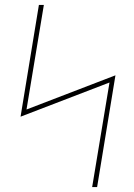

<svg xmlns="http://www.w3.org/2000/svg" viewBox="-20 -755 540 775"><path d="M352 0 422 -422 63 -284 137 -735H157L87 -313L446 -451L372 0Z"/></svg>

Font: Iosevka SS04 Thin
Style: Italic
Weight: 100
Italic angle: -9°
Monospace: yes
Designer: Belleve Invis
Foundry: Belleve Invis
Version: Version 19.0.0; ttfautohint (v1.8.4)